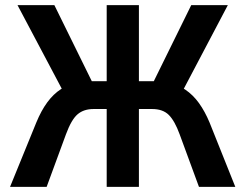

<svg xmlns="http://www.w3.org/2000/svg" viewBox="-20 -725 952 745"><path d="M19 0 121 -250Q140 -296 163.5 -328Q187 -360 217 -379.5Q247 -399 284 -405L227 -367L48 -705H191L346 -390L326 -410H394V-705H519V-410H586L567 -390L722 -705H864L686 -367L630 -405Q668 -398 698.5 -377.5Q729 -357 752 -325Q775 -293 793 -250L893 0H752L677 -204Q658 -256 635 -279Q612 -302 570 -302H519V0H394V-302H343Q305 -302 281 -281.5Q257 -261 236 -204L161 0Z"/></svg>

Font: Nunito Sans 7pt Condensed
Style: Bold
Weight: 700
Width: 3
Designer: Vernon Adams
Foundry: Vernon Adams
Version: Version 3.101;gftools[0.9.27]